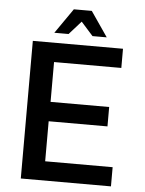

<svg xmlns="http://www.w3.org/2000/svg" viewBox="-57 -882 700 927"><g transform="rotate(5 293.0 -418.0)"><path d="M79 0V-667H516V-574H190V-381H474V-287H189V-93H516V0ZM179 -715 263 -836H350L433 -715H364L306 -780L248 -715Z"/></g></svg>

Font: Maven Pro Medium
Style: Regular
Weight: 500
Designer: Joe Prince
Foundry: Joe Prince
Version: Version 2.103